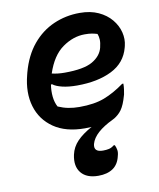

<svg xmlns="http://www.w3.org/2000/svg" viewBox="-88 -616 776 935"><g transform="rotate(-10 300.0 -148.5)"><path d="M223 128Q231 91 258 63Q285 35 331 10Q316 11 298 11Q204 11 144.5 -30Q85 -71 64.5 -140Q44 -209 66 -294L69 -306Q91 -387 135.5 -440.5Q180 -494 240.5 -520.5Q301 -547 370 -547Q423 -547 462 -529Q501 -511 525.5 -481.5Q550 -452 558.5 -417.5Q567 -383 559 -351L557 -343Q538 -270 468.5 -235.5Q399 -201 297 -201Q255 -201 224 -208.5Q193 -216 178 -228H172Q167 -197 170 -168Q173 -139 185 -117Q210 -106 235.5 -101Q261 -96 290 -96Q364 -96 413.5 -115Q463 -134 514 -171H520Q520 -155 518 -142Q516 -129 514 -118Q510 -104 506 -92Q493 -53 474.5 -34Q456 -15 438 -7Q392 15 364 40Q336 65 328 94Q319 133 366 133Q383 133 396 130Q409 127 421 117H427Q433 130 435 142.5Q437 155 432 172Q423 212 395 231Q367 250 323 250Q265 250 238 217Q211 184 223 128ZM376 -440Q319 -440 266 -402.5Q213 -365 185 -280Q213 -273 248 -273Q343 -273 386 -298Q429 -323 439 -363Q445 -387 444 -403Q443 -419 438 -431Q425 -435 411.5 -437.5Q398 -440 376 -440Z"/></g></svg>

Font: Recursive Sn Csl St SmB
Style: Italic
Weight: 600
Italic angle: -15°
Version: Version 1.079;hotconv 1.0.112;makeotfexe 2.5.65598; ttfautoh